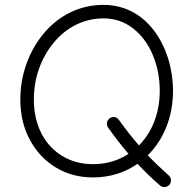

<svg xmlns="http://www.w3.org/2000/svg" viewBox="-20 -705 785 784"><path d="M360.4 19.5C428.7 19.5 490.7 -0.5 541.5 -36.1C569.3 -6.3 600.1 23.4 633.3 52.2C644.5 62 661.6 61 671.4 49.8C681.2 38.6 680.2 21 668.9 11.2C638.2 -16.1 609.4 -43.5 583.5 -70.8C647.9 -134.8 686.5 -227.1 686.5 -334C686.5 -421.9 660.6 -508.8 612.3 -575.7C563.5 -642.1 492.7 -685.1 402.3 -685.1C302.2 -685.1 217.8 -639.6 157.7 -567.4C97.2 -494.6 63 -398.9 63 -299.3C63 -237.3 75.7 -182.6 101.6 -134.8C127.4 -86.4 162.6 -48.8 207.5 -21.5C252 5.9 303.2 19.5 360.4 19.5ZM360.4 -34.7C313.5 -34.7 272 -45.4 235.4 -67.4C162.6 -110.8 118.2 -192.4 118.2 -299.3C118.2 -387.7 148.4 -469.7 199.7 -531.2C250.5 -592.8 321.8 -629.9 402.3 -629.9C448.2 -629.9 488.3 -616.2 522.9 -589.4C557.6 -562.5 584.5 -526.4 603.5 -481.4C622.6 -436.5 632.3 -387.2 632.3 -334C632.3 -241.7 600.1 -164.1 547.4 -111.3C519.5 -143.1 493.2 -177.2 465.3 -215.8C457 -228 439.9 -231 427.7 -221.7C415.5 -213.4 413.1 -196.3 421.4 -184.1C449.2 -145 476.1 -109.9 504.9 -76.7C461.9 -48.8 413.6 -34.7 360.4 -34.7Z"/></svg>

Font: Mikhak Light
Style: Regular
Weight: 300
Designer: Amin Abedi
Version: Version 3.2